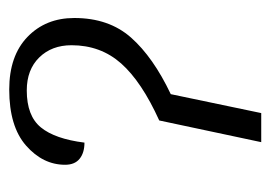

<svg xmlns="http://www.w3.org/2000/svg" viewBox="-105 -481 586 416"><g transform="rotate(-90 188.0 -273.0)"><path d="M135 -221Q219 -259 258.5 -303.5Q298 -348 298 -411Q298 -454 271.5 -481Q245 -508 200 -508Q145 -508 120 -477.5Q95 -447 87 -383Q65 -383 52 -393.5Q39 -404 39 -425Q39 -473 80.5 -509.5Q122 -546 202 -546Q275 -546 316 -506.5Q357 -467 357 -405Q357 -330 314.5 -282Q272 -234 192 -196L151 0H88Z"/></g></svg>

Font: Noto Serif SemiCondensed Light
Style: Italic
Weight: 300
Width: 4
Italic angle: -12°
Designer: Monotype Design Team
Foundry: Monotype Imaging Inc.
Version: Version 2.013; ttfautohint (v1.8.4.7-5d5b)